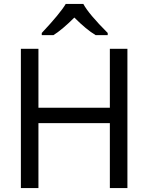

<svg xmlns="http://www.w3.org/2000/svg" viewBox="-20 -964 761 984"><path d="M407 -944Q434 -893 532 -795V-784H470Q423 -812 361 -874Q300 -813 254 -784H194V-795Q288 -895 317 -944ZM633 0H543V-333H177V0H87V-714H177V-412H543V-714H633Z"/></svg>

Font: Advent Sans Logo
Style: Regular
Weight: 400
Designer: Types & Symbols
Foundry: Types & Symbols
Version: Version 1.002